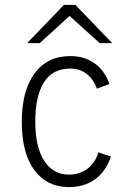

<svg xmlns="http://www.w3.org/2000/svg" viewBox="-20 -752 533 784"><path d="M261 12Q172 12 120.5 -57Q69 -126 69 -255Q69 -381 121 -452Q173 -523 267 -523Q324 -523 365.5 -494Q407 -465 427 -409Q414 -404 401.5 -399.5Q389 -395 376 -390Q362 -428 334 -450Q306 -472 268 -472Q194 -472 159 -415Q124 -358 124 -255Q124 -152 160.5 -95.5Q197 -39 261 -39Q305 -39 337 -63Q369 -87 382 -130Q395 -125 407.5 -121Q420 -117 433 -113Q413 -53 369 -20.5Q325 12 261 12ZM91 -576 241 -732H288L438 -576H387L264 -687Q234 -659 203.5 -631.5Q173 -604 142 -576Z"/></svg>

Font: Transpass ExtraLight
Style: Regular
Weight: 200
Designer: Delve Withrington
Foundry: Delve Fonts
Version: Version 1.001;December 18, 2019;FontCreator 12.0.0.2547 64-b